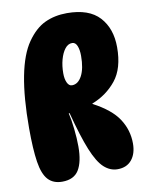

<svg xmlns="http://www.w3.org/2000/svg" viewBox="-84 -799 661 867"><g transform="rotate(-10 246.5 -366.0)"><path d="M131 7Q90 7 66.5 -18.5Q43 -44 34 -102Q25 -160 25 -257Q25 -537 100 -644Q137 -697 182 -718Q227 -739 283 -739Q384 -739 432 -686.5Q480 -634 480 -548Q480 -451 436.5 -397Q393 -343 326 -317V-315Q408 -272 441.5 -220.5Q475 -169 475 -108Q475 -61 452 -33Q429 -5 387 -5Q353 -5 325 -30.5Q297 -56 271.5 -118.5Q246 -181 217 -292H213Q220 -264 225 -219Q230 -174 230 -137Q230 -67 207.5 -30Q185 7 131 7ZM250 -414Q278 -414 295.5 -447Q313 -480 313 -538Q313 -566 305.5 -584Q298 -602 283 -602Q264 -602 250 -584Q236 -566 228 -537Q220 -508 220 -474Q220 -448 228 -431Q236 -414 250 -414Z"/></g></svg>

Font: DynaPuff Condensed
Style: Bold
Weight: 700
Width: 3
Designer: Toshi Omagari, Jennifer Daniel
Foundry: Google Fonts
Version: Version 2.000; ttfautohint (v1.8.4.7-5d5b)